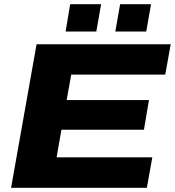

<svg xmlns="http://www.w3.org/2000/svg" viewBox="-20 -899 837 919"><path d="M33 0 155 -687H797L771 -542H321L299 -420H693L669 -278H274L251 -146H709L683 0ZM294 -748 316 -879H464L441 -748ZM532 -748 555 -879H703L680 -748Z"/></svg>

Font: Archivo SemiExpanded ExtraBold
Style: Italic
Weight: 800
Width: 6
Italic angle: -10°
Designer: Hector Gatti
Foundry: Omnibus-Type
Version: Version 2.001